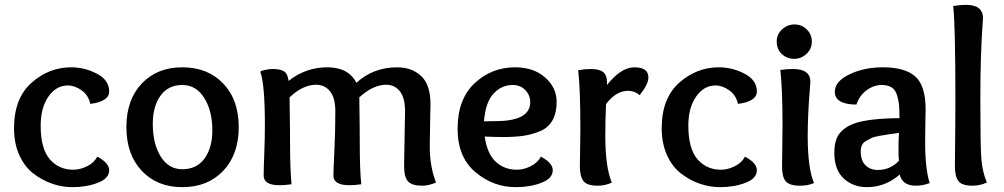

<svg xmlns="http://www.w3.org/2000/svg" viewBox="-20 -763 4147 793"><path d="M283 -62Q310 -62 339 -76Q368 -90 382 -116Q431 -90 431 -60Q431 -26 384 -8Q337 10 279 10Q236 10 194.5 -4.5Q153 -19 117 -47Q81 -75 59.5 -123Q38 -171 38 -233Q38 -357 110 -421Q182 -485 274 -485Q330 -485 380.5 -458.5Q431 -432 431 -385Q431 -364 410 -351Q389 -338 353 -334Q345 -370 317 -390Q289 -410 260 -410Q212 -410 180 -364Q148 -318 148 -244Q148 -149 185.5 -105.5Q223 -62 283 -62Z M857 -225Q857 -305 823.5 -358.5Q790 -412 733 -412Q675 -412 643 -368Q611 -324 611 -251Q611 -170 643.5 -117Q676 -64 733 -64Q792 -64 824.5 -108Q857 -152 857 -225ZM733 10Q629 10 565.5 -57.5Q502 -125 502 -238Q502 -351 565.5 -418Q629 -485 733 -485Q838 -485 902 -418Q966 -351 966 -238Q966 -125 902 -57.5Q838 10 733 10Z M1055 -467 1059 -470Q1086 -478 1107 -478Q1136 -478 1152 -469Q1168 -460 1172 -429Q1243 -485 1332 -485Q1419 -485 1452 -421Q1522 -485 1620 -485Q1681 -485 1719.5 -449Q1758 -413 1758 -333Q1758 -330 1756.5 -259.5Q1755 -189 1755 -157Q1755 -75 1781 -9Q1750 4 1724 4Q1683 4 1666 -13Q1649 -30 1649 -77Q1649 -112 1651 -196Q1653 -280 1653 -304Q1653 -359 1631.5 -386Q1610 -413 1575 -413Q1521 -413 1464 -361Q1466 -227 1466 -157Q1466 -67 1472 -2Q1445 2 1423 2Q1357 2 1357 -38Q1357 -55 1361 -137.5Q1365 -220 1365 -304Q1365 -359 1343 -386Q1321 -413 1286 -413Q1231 -413 1176 -361Q1178 -227 1178 -166Q1178 -70 1184 -2Q1157 2 1134 2Q1069 2 1069 -38Q1069 -61 1071.5 -127.5Q1074 -194 1074 -248Q1074 -415 1055 -467Z M2055 -197Q2028 -197 1982 -199Q1992 -128 2027.5 -95Q2063 -62 2115 -62Q2142 -62 2171 -76Q2200 -90 2214 -116Q2263 -90 2263 -60Q2263 -26 2216 -8Q2169 10 2111 10Q2017 10 1943.5 -52Q1870 -114 1870 -231Q1870 -354 1940.5 -419.5Q2011 -485 2107 -485Q2184 -485 2231.5 -443Q2279 -401 2279 -343Q2279 -296 2261.5 -265.5Q2244 -235 2210 -221Q2176 -207 2141 -202Q2106 -197 2055 -197ZM2098 -412Q2051 -412 2018 -376Q1985 -340 1979 -262Q2043 -262 2073 -265Q2170 -277 2170 -341Q2170 -370 2149.5 -391Q2129 -412 2098 -412Z M2420 -478Q2456 -478 2471.5 -465Q2487 -452 2487 -424V-412Q2545 -485 2600 -485Q2658 -485 2658 -443Q2658 -415 2622 -370Q2601 -388 2575 -388Q2524 -388 2483 -333Q2480 -269 2480 -203Q2480 -72 2507 -9Q2480 4 2448 4Q2405 4 2390 -15Q2375 -34 2375 -76Q2375 -88 2376 -144Q2377 -200 2377 -232Q2377 -399 2368 -473Q2397 -478 2420 -478Z M2958 -62Q2985 -62 3014 -76Q3043 -90 3057 -116Q3106 -90 3106 -60Q3106 -26 3059 -8Q3012 10 2954 10Q2911 10 2869.5 -4.5Q2828 -19 2792 -47Q2756 -75 2734.5 -123Q2713 -171 2713 -233Q2713 -357 2785 -421Q2857 -485 2949 -485Q3005 -485 3055.5 -458.5Q3106 -432 3106 -385Q3106 -364 3085 -351Q3064 -338 3028 -334Q3020 -370 2992 -390Q2964 -410 2935 -410Q2887 -410 2855 -364Q2823 -318 2823 -244Q2823 -149 2860.5 -105.5Q2898 -62 2958 -62Z M3255 -478Q3327 -478 3327 -425Q3327 -419 3324 -384.5Q3321 -350 3318.5 -299Q3316 -248 3316 -202Q3316 -68 3342 -7Q3317 4 3285 4Q3241 4 3225.5 -14Q3210 -32 3210 -75Q3210 -91 3211 -152.5Q3212 -214 3212 -247Q3212 -392 3203 -474Q3227 -478 3255 -478ZM3260 -520Q3230 -520 3209 -540Q3188 -560 3188 -591Q3188 -621 3210 -641.5Q3232 -662 3262 -662Q3291 -662 3312 -641.5Q3333 -621 3333 -591Q3333 -561 3311 -540.5Q3289 -520 3260 -520Z M3691 -143Q3691 -189 3693 -214Q3663 -210 3649.5 -208Q3636 -206 3613 -202Q3590 -198 3579.5 -193Q3569 -188 3557 -181Q3545 -174 3540 -163.5Q3535 -153 3535 -139Q3535 -99 3555 -80Q3575 -61 3606 -61Q3657 -61 3693 -99Q3691 -112 3691 -143ZM3695 -275Q3695 -309 3693.5 -327Q3692 -345 3685.5 -368Q3679 -391 3663.5 -401.5Q3648 -412 3622 -412Q3589 -412 3559.5 -390.5Q3530 -369 3517 -331Q3428 -332 3428 -384Q3428 -427 3488.5 -456Q3549 -485 3626 -485Q3718 -485 3760.5 -447Q3803 -409 3803 -311Q3803 -308 3802 -264Q3801 -220 3801 -178Q3801 -64 3820 -7Q3791 4 3763 4Q3707 4 3696 -42Q3636 10 3561 10Q3503 10 3464.5 -26Q3426 -62 3426 -132Q3426 -188 3450 -215Q3474 -242 3514 -255Q3574 -274 3695 -275Z M3969 -743Q4040 -743 4040 -688Q4040 -682 4037 -641.5Q4034 -601 4031.5 -525Q4029 -449 4029 -356Q4029 -164 4033 -109Q4037 -54 4056 -9Q4027 4 3997 4Q3954 4 3939 -14.5Q3924 -33 3924 -77Q3926 -265 3926 -353Q3926 -656 3917 -738Q3945 -743 3969 -743Z"/></svg>

Font: Overlock
Style: Bold
Weight: 700
Designer: Dario Muhafara
Foundry: Dario Manuel Muhafara
Version: Version 1.001